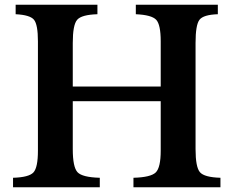

<svg xmlns="http://www.w3.org/2000/svg" viewBox="-20 -790 985 810"><path d="M805 -609V-161Q805 -85 823.5 -63.5Q842 -42 910 -40V0H543V-40Q616 -42 637 -62.5Q658 -83 658 -154V-363H287V-161Q287 -85 307 -63.5Q327 -42 401 -40V0H35V-40Q102 -42 121 -62.5Q140 -83 140 -154V-616Q140 -686 123.5 -706.5Q107 -727 46 -730V-770H391V-730Q324 -728 305.5 -706.5Q287 -685 287 -609V-425H658V-616Q658 -686 639 -706.5Q620 -727 553 -730V-770H899V-730Q838 -728 821.5 -706.5Q805 -685 805 -609Z"/></svg>

Font: Libre Baskerville
Style: Bold
Weight: 700
Designer: Pablo Impallari, Rodrigo Fuenzalida
Foundry: Pablo Impallari, Rodrigo Fuenzalida
Version: Version 1.000